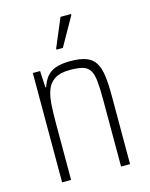

<svg xmlns="http://www.w3.org/2000/svg" viewBox="-110 -793 677 865"><g transform="rotate(-15 228.5 -361.0)"><path d="M71 0V-510H105L109 -433H113Q121 -459 136 -478.5Q151 -498 178 -508Q205 -518 247 -518Q293 -518 321 -507.5Q349 -497 363.5 -473.5Q378 -450 383 -412Q388 -374 388 -321V0H346V-312Q346 -367 342.5 -400Q339 -433 327.5 -450.5Q316 -468 294 -474Q272 -480 235 -480Q190 -480 164.5 -463.5Q139 -447 128.5 -418.5Q118 -390 115.5 -350.5Q113 -311 113 -264V0ZM201 -584V-589L257 -722H306V-717L231 -584Z"/></g></svg>

Font: Saira Condensed ExtraLight
Style: Regular
Weight: 250
Width: 3
Designer: Hector Gatti with collaboration of the Omnibus-Type team
Foundry: Omnibus-Type
Version: Version 1.101